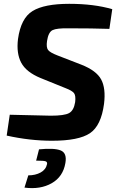

<svg xmlns="http://www.w3.org/2000/svg" viewBox="-20 -723 618 1004"><path d="M323 -262 192 -315Q117 -346 91 -395Q65 -444 74 -518Q89 -628 150.5 -665.5Q212 -703 342 -703Q471 -703 567 -675L552 -572Q462 -575 338 -575Q277 -576 255 -565.5Q233 -555 226 -509Q221 -475 231.5 -461.5Q242 -448 281 -433L405 -385Q484 -354 509 -307.5Q534 -261 524 -180Q509 -66 450.5 -26.5Q392 13 252 13Q136 13 15 -14L31 -123Q243 -118 246 -118Q316 -118 341 -131.5Q366 -145 373 -189Q377 -223 367 -236Q357 -249 323 -262ZM169 117 184 58Q263 50 297 63.5Q331 77 322 129Q310 201 250.5 235Q191 269 108 258L128 194Q165 194 192.5 179Q220 164 226 135Q228 124 218.5 120.5Q209 117 169 117Z"/></svg>

Font: Exo 2.0
Style: Bold Italic
Weight: 700
Italic angle: -8°
Designer: Natanael Gama
Version: Version 1.001;PS 001.001;hotconv 1.0.70;makeotf.lib2.5.58329